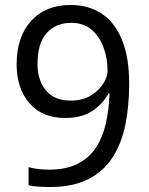

<svg xmlns="http://www.w3.org/2000/svg" viewBox="-20 -836 601 773"><path d="M179 -83Q161 -83 136 -84.5Q111 -86 95 -90V-163Q113 -158 134 -155.5Q155 -153 177 -153Q247 -153 293.5 -177Q340 -201 367 -243Q394 -285 406.5 -340.5Q419 -396 421 -460H417Q394 -418 352 -389.5Q310 -361 242 -361Q150 -361 98.5 -420.5Q47 -480 47 -577Q47 -688 105.5 -752Q164 -816 265 -816Q334 -816 387 -782.5Q440 -749 470 -678.5Q500 -608 500 -498Q500 -411 485 -335.5Q470 -260 434 -203.5Q398 -147 336 -115Q274 -83 179 -83ZM264 -431Q312 -431 345 -451Q378 -471 395.5 -499Q413 -527 413 -551Q413 -602 396.5 -646Q380 -690 348 -717Q316 -744 267 -744Q205 -744 168 -703Q131 -662 131 -578Q131 -513 165 -472Q199 -431 264 -431Z"/></svg>

Font: Noto Sans Oriya UI
Style: Regular
Weight: 400
Designer: Amélie Bonet and Sol Matas
Foundry: Google LLC
Version: Version 2.000